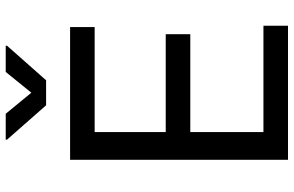

<svg xmlns="http://www.w3.org/2000/svg" viewBox="-190 -792 982 641"><g transform="rotate(-90 300.5 -471.0)"><path d="M87.9 0V-727.5H531.2V-645.5H180.7V-408.2H507.3V-326.2H180.7V-82H535.6V0ZM241.7 -942.4 312 -856.9 381.3 -942.4H468.8V-938L353.5 -807.6H270L155.3 -938V-942.4Z"/></g></svg>

Font: Inter Variable LoSnoCo
Style: Regular
Weight: 400
Designer: Rasmus Andersson
Foundry: rsms
Version: Version 4.000;git-a52131595; featfreeze: case,dlig,ss01,ss02